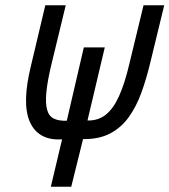

<svg xmlns="http://www.w3.org/2000/svg" viewBox="-20 -713 647 733"><path d="M174 0 217 -181Q170 -178 139 -196Q108 -214 93 -250Q78 -286 79.5 -339Q81 -392 98 -461L153 -693H231L177 -470Q161 -404 157 -361Q153 -318 160 -293.5Q167 -269 186 -260Q205 -251 235 -252L300 -532H380L314 -253Q354 -252 383 -274.5Q412 -297 434 -345Q456 -393 474 -470L528 -693H607L554 -475Q539 -412 519.5 -358.5Q500 -305 471 -265Q442 -225 399.5 -203Q357 -181 297 -182L252 0Z"/></svg>

Font: Ubuntu Sans Mono
Style: Italic
Weight: 400
Italic angle: -13.5°
Monospace: yes
Designer: Dalton Maag Ltd
Foundry: Dalton Maag Ltd
Version: Version 1.006